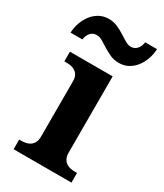

<svg xmlns="http://www.w3.org/2000/svg" viewBox="-218 -839 780 914"><g transform="rotate(30 172.0 -382.0)"><path d="M28.8 -53.2Q40 -53.2 52.5 -55.4Q64.9 -57.6 75.4 -64.5Q85.9 -71.3 93 -84Q100.1 -96.7 100.1 -118.2V-421.9Q100.1 -441.9 93 -453.9Q85.9 -465.8 75.2 -472.4Q64.5 -479 52 -481Q39.6 -482.9 28.8 -482.9H17.1V-536.1H252V-118.2Q252 -96.7 259 -84Q266.1 -71.3 276.6 -64.5Q287.1 -57.6 299.8 -55.4Q312.5 -53.2 323.2 -53.2H335V0H17.1V-53.2ZM256.3 -701.2Q267.1 -701.2 275.6 -705.6Q284.2 -710 290.3 -717.3Q296.4 -724.6 300 -734.1Q303.7 -743.7 305.2 -753.9H370.1Q368.7 -723.6 358.9 -696.8Q349.1 -669.9 332.8 -649.7Q316.4 -629.4 294.2 -617.7Q272 -606 245.1 -606Q218.3 -606 196.5 -615.7Q174.8 -625.5 156 -637.5Q137.2 -649.4 120.8 -659.2Q104.5 -668.9 88.4 -668.9Q77.1 -668.9 68.6 -664.6Q60.1 -660.2 54 -652.8Q47.9 -645.5 44.2 -636Q40.5 -626.5 39.1 -616.2H-25.9Q-24.4 -646.5 -14.4 -673.3Q-4.4 -700.2 12 -720.5Q28.3 -740.7 50.8 -752.4Q73.2 -764.2 100.1 -764.2Q127 -764.2 148.7 -754.4Q170.4 -744.6 189.2 -732.7Q208 -720.7 224.4 -710.9Q240.7 -701.2 256.3 -701.2Z"/></g></svg>

Font: Droids
Style: b
Weight: 700
Foundry: Ascender Corporation
Version: Version 1.00 build 113